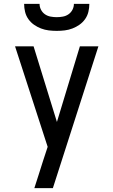

<svg xmlns="http://www.w3.org/2000/svg" viewBox="-20 -760 588 995"><path d="M158 215Q169 180 180.5 145Q192 110 203 74L227 1L58 -520H154L275 -128L394 -520H490L254 215ZM274 -600Q253 -600 232.5 -602.5Q212 -605 192.5 -612.5Q173 -620 156 -632Q139 -644 127 -661Q115 -678 110 -698.5Q105 -719 105 -740H185Q185 -724 192.5 -709.5Q200 -695 213 -686Q226 -677 242 -674Q258 -671 274 -671Q290 -671 306 -674Q322 -677 335 -686Q348 -695 355.5 -709.5Q363 -724 363 -740H443Q443 -719 438 -698.5Q433 -678 421 -661Q409 -644 392 -632Q375 -620 355.5 -612.5Q336 -605 315.5 -602.5Q295 -600 274 -600Z"/></svg>

Font: Iosevka Semi-Condensed Medium
Style: Regular
Weight: 500
Monospace: yes
Designer: Belleve Invis
Foundry: Belleve Invis
Version: Version 27.3.5